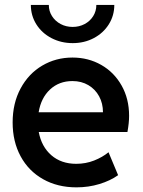

<svg xmlns="http://www.w3.org/2000/svg" viewBox="-20 -766 589 793"><path d="M32.2 -260.3Q32.2 -339.8 65.2 -400.9Q98.1 -461.9 154.5 -495.1Q210.9 -528.3 279.3 -528.3Q344.7 -528.3 397.9 -498Q451.2 -467.8 482.2 -412.8Q513.2 -357.9 513.2 -287.6Q513.2 -258.3 506.3 -220.7H140.1Q151.4 -160.2 192.1 -124.8Q232.9 -89.4 294.9 -89.4Q334 -89.4 368.7 -103Q403.3 -116.7 428.2 -137.2L467.8 -42.5Q435.5 -19.5 390.6 -5.9Q345.7 7.8 295.9 7.8Q217.8 7.8 158 -25.9Q98.1 -59.6 65.2 -120.4Q32.2 -181.2 32.2 -260.3ZM405.3 -302.2Q405.3 -338.9 389.4 -368.2Q373.5 -397.5 345 -414.3Q316.4 -431.2 279.3 -431.2Q224.1 -431.2 186.8 -396.5Q149.4 -361.8 139.6 -302.2ZM107.4 -745.6H181.6Q181.6 -720.2 194.8 -699.5Q208 -678.7 230.5 -666.7Q252.9 -654.8 280.3 -654.8Q307.1 -654.8 329.6 -666.7Q352.1 -678.7 365 -699.5Q377.9 -720.2 377.9 -745.6H452.1Q452.1 -701.7 429.4 -665.5Q406.7 -629.4 367.4 -608.6Q328.1 -587.9 280.3 -587.9Q232.4 -587.9 192.6 -608.6Q152.8 -629.4 130.1 -665.5Q107.4 -701.7 107.4 -745.6Z"/></svg>

Font: Reddit Sans SemiBold
Style: Regular
Weight: 600
Designer: Stephen Hutchings
Foundry: Reddit
Version: Version 1.013